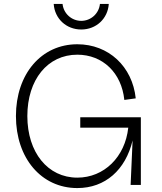

<svg xmlns="http://www.w3.org/2000/svg" viewBox="-20 -940 825 976"><path d="M373 16C515 16 618 -76 654 -226L644 0H696V-344H388V-291H632C616 -142 509 -37 373 -37C223 -37 119 -165 119 -350C119 -535 222 -662 373 -662C502 -662 598 -570 612 -432L670 -440C653 -602 532 -715 373 -715C190 -715 61 -564 61 -350C61 -136 190 16 373 16ZM393 -790C469 -790 528 -845 533 -920H488C483 -871 442 -834 393 -834C344 -834 303 -871 298 -920H253C258 -845 317 -790 393 -790Z"/></svg>

Font: Uncut Sans Light
Style: Regular
Weight: 300
Designer: Kasper Nordkvist
Foundry: UNCUT.wtf
Version: Version 1.304;Glyphs 3.2 (3246)